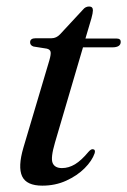

<svg xmlns="http://www.w3.org/2000/svg" viewBox="-20 -561 391 590"><path d="M124 -411.5 83 -418Q72.5 -421.5 72.5 -431Q72.5 -443.5 90 -443.5H138.5Q153 -443.5 164.5 -455.5L235 -531.5Q242.5 -541 254 -541Q265.5 -541 265.5 -529Q265.5 -521.5 261 -505L242.5 -442.5H339Q351 -442.5 351 -432.5Q351 -415.5 325 -415.5H235L149 -123Q135 -75.5 141.8 -60Q148.5 -44.5 170.5 -44.5Q191 -44.5 210.5 -56.2Q230 -68 252 -94.5Q259.5 -103 265 -102.5Q274 -102 271 -90.5Q263 -67 240 -44Q217 -21 183.5 -5.8Q150 9.5 110 9.5Q61.5 9.5 48 -19.2Q34.5 -48 52 -107.5L131.5 -375Q137 -394 135.5 -401.5Q134 -409 124 -411.5Z"/></svg>

Font: Fraunces 72pt
Style: Italic
Weight: 400
Italic angle: -16°
Version: Version 1.000;[b76b70a41]